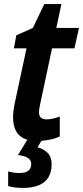

<svg xmlns="http://www.w3.org/2000/svg" viewBox="-20 -681 407 941"><path d="M91 240Q233 240 233 123Q233 88 213.5 68.5Q194 49 164 41L183 9Q237 5 273 -12V-110Q237 -96 208 -96Q171 -96 171 -131Q171 -142 176 -167L235 -444H345L367 -544H256L281 -661H197L141 -544L60 -508L48 -444H110L52 -174Q44 -135 44 -106Q44 -17 114 4L68 79Q133 86 133 122Q133 167 77 167Q47 167 20 159V231Q51 240 91 240Z"/></svg>

Font: Noto Sans UI SemiCondensed
Style: Bold Italic
Weight: 700
Width: 4
Designer: Monotype Design Team
Foundry: Monotype Imaging Inc.
Version: 1.001